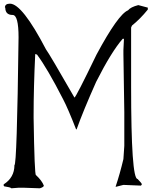

<svg xmlns="http://www.w3.org/2000/svg" viewBox="-20 -1019 833 1046"><path d="M34.2 -999Q100.6 -999 230.5 -750Q249 -725.6 385.7 -487.3Q394.5 -491.2 505.9 -721.7Q624 -941.4 677.7 -962.9Q691.4 -980.5 733.4 -991.2L785.2 -977.5V-966.8Q743.2 -915 699.2 -879.9L694.3 -869.1V-548.8Q694.3 -43.9 729.5 -43.9Q752.9 -20.5 752.9 -14.6L748 -7.8L652.3 -11.7L610.4 -1V-3.9Q632.8 -70.3 652.3 -152.3L657.2 -224.6V-408.2L652.3 -724.6V-746.1L655.3 -807.6H648.4Q586.9 -737.3 503.9 -573.2Q431.6 -411.1 397.5 -314.5H394.5Q349.6 -429.7 323.2 -479.5Q238.3 -645.5 181.6 -721.7L171.9 -724.6Q163.1 -540 163.1 -393.6V-376Q168 -65.4 175.8 -65.4Q209 -34.2 218.8 -7.8Q218.8 0 197.3 6.8L114.3 3.9H79.1L42 6.8Q37.1 1 2.9 -3.9L0 -7.8V-14.6Q58.6 -51.8 58.6 -119.1Q72.3 -119.1 81.1 -815.4Q81.1 -937.5 48.8 -937.5Q8.8 -937.5 8.8 -977.5H6.8Q6.8 -999 34.2 -999Z"/></svg>

Font: EG Dragon Caps 
Style: Regular
Weight: 400
Designer: Bill Roach / W.K. Roach
Version: Version 1.00 April 18, 2012, initial release